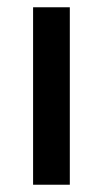

<svg xmlns="http://www.w3.org/2000/svg" viewBox="-20 -508 283 528"><path d="M71 0V-488H172V0Z"/></svg>

Font: Nunito Sans SemiBold
Style: Regular
Weight: 600
Designer: Vernon Adams
Foundry: Vernon Adams
Version: Version 3.101; ttfautohint (v1.8.4.7-5d5b);gftools[0.9.27]